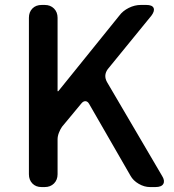

<svg xmlns="http://www.w3.org/2000/svg" viewBox="-20 -757 704 777"><path d="M148 0Q125 0 111 -14.5Q97 -29 97 -52V-685Q97 -708 111 -722.5Q125 -737 149 -737H161Q184 -737 198.5 -722.5Q213 -708 213 -685V-388H216L463 -694Q477 -713 501 -725Q525 -737 550 -737H572Q596 -737 601.5 -725Q607 -713 593 -694L416 -477Q398 -452 413 -425L636 -45Q648 -26 641 -13Q634 0 609 0H587Q564 0 541.5 -13Q519 -26 508 -46L341 -336Q335 -347 326 -347.5Q317 -348 309 -338L231 -244Q224 -234 218.5 -220Q213 -206 213 -193V-52Q213 -29 198.5 -14.5Q184 0 161 0Z"/></svg>

Font: Chiron GoRound TC M
Style: Regular
Weight: 500
Designer: Ryoko NISHIZUKA 西塚涼子 (kana, bopomofo & ideographs); Paul D. Hunt (Latin, Greek & Cyrillic); Sandoll Communications 산돌커뮤니
Foundry: Adobe
Version: Version 1.000;hotconv 1.1.1;makeotfexe 2.6.0